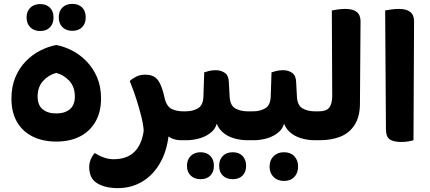

<svg xmlns="http://www.w3.org/2000/svg" viewBox="-20 -723 2219 990"><path d="M270 7Q201 7 148.5 -19Q96 -45 67.5 -94.5Q39 -144 39 -214Q39 -276 59 -324Q79 -372 112.5 -406.5Q146 -441 187 -462Q228 -483 270 -491Q312 -483 352.5 -462Q393 -441 426.5 -406.5Q460 -372 480.5 -324.5Q501 -277 501 -215Q501 -145 472 -95Q443 -45 391.5 -19Q340 7 270 7ZM270 -138Q314 -138 340 -159.5Q366 -181 366 -225Q366 -275 337.5 -306Q309 -337 270 -347Q231 -337 202.5 -306Q174 -275 174 -225Q174 -181 200 -159.5Q226 -138 270 -138ZM187 -563Q156 -563 136.5 -582Q117 -601 117 -633Q117 -665 136.5 -683.5Q156 -702 187 -702Q219 -702 237.5 -683.5Q256 -665 256 -633Q256 -601 237.5 -582Q219 -563 187 -563ZM353 -564Q321 -564 302 -583Q283 -602 283 -633Q283 -666 302 -684.5Q321 -703 353 -703Q385 -703 403.5 -684.5Q422 -666 422 -633Q422 -602 403.5 -583Q385 -564 353 -564Z M721 -49Q719 -81 708.5 -123Q698 -165 683 -212Q668 -259 649 -305Q661 -317 681.5 -327.5Q702 -338 729 -338Q767 -338 788 -317Q809 -296 823 -242Q835 -197 842.5 -151Q850 -105 852 -50Q845 45 809 111Q773 177 716 212Q659 247 588 247Q522 247 481 222Q440 197 440 138Q440 117 448.5 97.5Q457 78 469 66Q492 81 516.5 89.5Q541 98 565 98Q634 98 672.5 60.5Q711 23 721 -49ZM914 0Q863 0 832.5 -34Q802 -68 772 -147L828 -218Q840 -173 865.5 -161Q891 -149 924 -149H930V0ZM930 0V-149Q939 -136 943.5 -117.5Q948 -99 948 -75Q948 -51 943.5 -32Q939 -13 930 0Z M914 0V-149H938Q975 -149 1001.5 -165Q1028 -181 1029 -228L1033 -350Q1045 -354 1059.5 -357.5Q1074 -361 1094 -361Q1119 -361 1139 -347.5Q1159 -334 1160 -300L1164 -226Q1166 -180 1192.5 -164.5Q1219 -149 1256 -149H1277V0H1254Q1219 0 1184.5 -10.5Q1150 -21 1125.5 -43.5Q1101 -66 1092 -103L1101 -104Q1097 -66 1072 -43.5Q1047 -21 1012 -10.5Q977 0 943 0ZM1277 0V-149Q1285 -136 1289.5 -117.5Q1294 -99 1294 -75Q1294 -51 1289.5 -32Q1285 -13 1277 0ZM1014 201Q983 201 963.5 182.5Q944 164 944 132Q944 100 963.5 81Q983 62 1014 62Q1046 62 1064.5 81Q1083 100 1083 132Q1083 164 1064.5 182.5Q1046 201 1014 201ZM1180 201Q1148 201 1129 182.5Q1110 164 1110 132Q1110 100 1129 81Q1148 62 1180 62Q1212 62 1230.5 81Q1249 100 1249 132Q1249 164 1230.5 182.5Q1212 201 1180 201Z M1261 0V-149H1285Q1322 -149 1348.5 -165Q1375 -181 1376 -228L1380 -350Q1392 -354 1406.5 -357.5Q1421 -361 1441 -361Q1466 -361 1486 -347.5Q1506 -334 1507 -300L1511 -226Q1513 -180 1539.5 -164.5Q1566 -149 1603 -149H1624V0H1601Q1566 0 1531.5 -10.5Q1497 -21 1472.5 -43.5Q1448 -66 1439 -103L1448 -104Q1444 -66 1419 -43.5Q1394 -21 1359 -10.5Q1324 0 1290 0ZM1624 0V-149Q1632 -136 1636.5 -117.5Q1641 -99 1641 -75Q1641 -51 1636.5 -32Q1632 -13 1624 0ZM1444 210Q1411 210 1390.5 189.5Q1370 169 1370 136Q1370 103 1390.5 82.5Q1411 62 1444 62Q1478 62 1497.5 82.5Q1517 103 1517 136Q1517 169 1497.5 189.5Q1478 210 1444 210Z M1608 0V-149H1625Q1663 -149 1678 -168.5Q1693 -188 1693 -229L1691 -669Q1701 -671 1720.5 -674Q1740 -677 1761 -677Q1839 -677 1839 -614L1836 -190Q1836 -123 1809.5 -80.5Q1783 -38 1736.5 -19Q1690 0 1628 0Z M2049 9Q2009 9 1989.5 -4.5Q1970 -18 1970 -58L1966 -669Q1977 -671 1996.5 -674Q2016 -677 2037 -677Q2115 -677 2115 -614L2112 0Q2103 3 2086.5 6Q2070 9 2049 9Z"/></svg>

Font: Baloo Bhaijaan 2
Style: Bold
Weight: 700
Designer: Sanskriti Dholi, Noopur Datye and Ek Type
Foundry: Ek Type
Version: Version 1.701